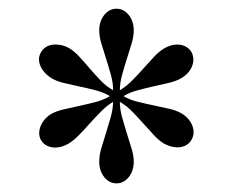

<svg xmlns="http://www.w3.org/2000/svg" viewBox="-20 -716 538 445"><path d="M242.2 -506.8Q242.2 -523.4 237.1 -542.2Q231.9 -561 226.1 -579.3Q220.2 -597.7 215.1 -614.5Q210 -631.3 210 -645Q210 -667 221.7 -681.4Q233.4 -695.8 250 -695.8Q266.6 -695.8 278.3 -681.4Q290 -667 290 -645Q290 -631.3 284.9 -614.5Q279.8 -597.7 273.9 -579.3Q268.1 -561 262.9 -542.2Q257.8 -523.4 257.8 -506.8Q272.5 -515.6 286.1 -529.3Q299.8 -543 312.5 -557.4Q325.2 -571.8 337.2 -584.5Q349.1 -597.2 360.8 -604Q376 -612.8 390.6 -612.8Q401.4 -612.8 410.2 -608.2Q418.9 -603.5 423.8 -595.2Q428.2 -586.9 428.2 -578.1Q428.2 -565.9 420.9 -554.2Q413.6 -542.5 399.9 -534.7Q388.2 -527.8 371.3 -523.9Q354.5 -520 335.9 -515.9Q317.4 -511.7 299.1 -506.8Q280.8 -502 266.1 -493.2Q280.3 -484.9 298.8 -480.2Q317.4 -475.6 336.2 -471.7Q355 -467.8 372.1 -463.9Q389.2 -460 400.9 -453.1Q414.6 -444.8 421.6 -433.1Q428.7 -421.4 428.7 -409.7Q428.7 -399.9 423.8 -392.1Q419.4 -383.8 410.9 -379.2Q402.3 -374.5 391.1 -374.5Q376.5 -374.5 360.8 -382.8Q349.1 -389.6 337.2 -402.3Q325.2 -415 312.5 -429.4Q299.8 -443.8 286.4 -457.5Q272.9 -471.2 257.8 -480Q257.8 -462.9 262.9 -444.3Q268.1 -425.8 273.9 -407.2Q279.8 -388.7 284.9 -371.8Q290 -355 290 -341.8Q290 -319.8 278.3 -305.4Q266.6 -291 250 -291Q233.4 -291 221.7 -305.4Q210 -319.8 210 -341.8Q210 -355.5 214.8 -372.3Q219.7 -389.2 225.6 -407.5Q231.4 -425.8 236.6 -444.3Q241.7 -462.9 242.2 -480Q227.5 -471.2 213.9 -457.3Q200.2 -443.4 187.5 -429.2Q174.8 -415 162.4 -402.3Q149.9 -389.6 138.2 -382.8Q122.6 -374 107.9 -374Q97.2 -374 88.6 -378.4Q80.1 -382.8 75.2 -391.1Q70.8 -398.4 70.8 -407.7Q70.8 -419.9 78.4 -432.1Q85.9 -444.3 99.1 -452.1Q110.4 -458.5 127.4 -462.4Q144.5 -466.3 163.6 -470.5Q182.6 -474.6 201.4 -479.5Q220.2 -484.4 234.9 -493.2Q220.2 -502 201.4 -506.8Q182.6 -511.7 163.8 -515.6Q145 -519.5 127.9 -523.7Q110.8 -527.8 99.6 -534.7Q85.9 -543 78.1 -554.9Q70.3 -566.9 70.3 -578.6Q70.3 -586.9 75.2 -595.2Q85.9 -612.8 108.4 -612.8Q115.7 -612.8 123.5 -611.1Q131.3 -609.4 139.2 -605Q151.4 -598.1 163.3 -585.2Q175.3 -572.3 187.7 -557.6Q200.2 -543 213.4 -529.3Q226.6 -515.6 242.2 -506.8Z"/></svg>

Font: Tunjung putih
Style: Regular
Weight: 400
Designer: R.S. Wihananto
Foundry: R.S. Wihananto
Version: Version 2.0.1